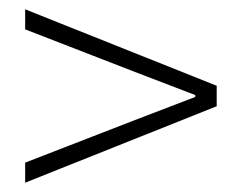

<svg xmlns="http://www.w3.org/2000/svg" viewBox="-20 -538 519 412"><path d="M34 -146V-189L266 -279L399 -330V-334L266 -385L34 -475V-518L445 -354V-310Z"/></svg>

Font: Giro Light
Style: Regular
Weight: 300
Designer: Paul D. Hunt
Foundry: Adobe Systems Incorporated
Version: Version 1.000;PS 1.0;hotconv 1.0.88;makeotf.lib2.5.647800